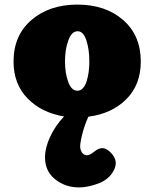

<svg xmlns="http://www.w3.org/2000/svg" viewBox="-20 -504 671 836"><path d="M365 4Q349 38 339 77Q329 116 329 134Q329 142 331.5 149Q334 156 337.5 161Q341 166 346.5 169Q352 172 358 172Q371 172 390 156.5Q409 141 425 141Q438 141 451.5 151Q465 161 474.5 176Q484 191 484 205Q484 224 473 242Q453 278 408 295Q363 312 324 312Q264 312 220 276.5Q176 241 176 182Q176 139 198.5 91Q221 43 259 3Q161 -13 100 -75.5Q39 -138 39 -236Q39 -350 117 -417Q195 -484 317 -484Q439 -484 516 -417Q593 -350 593 -236Q593 -135 530 -72Q467 -9 365 4ZM369 -237Q369 -289 356 -328.5Q343 -368 318 -368Q292 -368 277.5 -328Q263 -288 263 -237Q263 -186 277 -147.5Q291 -109 317 -109Q331 -109 341 -120Q351 -131 357 -149.5Q363 -168 366 -190.5Q369 -213 369 -237Z"/></svg>

Font: Coiny 2.0
Style: Regular
Weight: 400
Version: Version 1.001 July 11, 2018